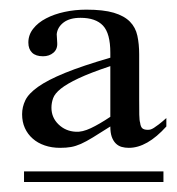

<svg xmlns="http://www.w3.org/2000/svg" viewBox="-20 -689 359 390"><path d="M204.1 -554.7Q163.1 -541 139.4 -529.8Q115.7 -518.6 103.5 -508.8Q91.3 -499 87.9 -489.5Q84.5 -480 84.5 -470.2Q84.5 -450.2 98.9 -436.3Q113.3 -422.4 133.8 -421.4Q147 -420.4 164.6 -428.7Q182.1 -437 204.1 -451.7ZM28.8 -319.3V-340.8H312V-319.3ZM317.9 -432.1Q278.8 -388.7 241.7 -388.7Q233.9 -388.7 227.1 -390.6Q220.2 -392.6 215.1 -397.7Q210 -402.8 207 -411.1Q204.1 -419.4 204.1 -432.1Q182.6 -418.5 168.7 -409.9Q154.8 -401.4 144.3 -396.7Q133.8 -392.1 124.3 -390.4Q114.7 -388.7 102.1 -388.7Q85 -388.7 70.8 -393.6Q56.6 -398.4 46.4 -407.5Q36.1 -416.5 30.5 -429Q24.9 -441.4 24.9 -457Q24.9 -471.7 31.5 -485.4Q38.1 -499 57.4 -512.7Q76.7 -526.4 111.8 -540.8Q147 -555.2 204.1 -571.8V-582Q204.1 -621.1 189.2 -637Q174.3 -652.8 143.6 -652.8Q121.6 -652.8 109.1 -643.3Q96.7 -633.8 95.2 -619.6L96.2 -602.5Q97.2 -589.4 88.6 -582Q80.1 -574.7 67.4 -574.7Q52.7 -574.7 45.2 -582Q37.6 -589.4 37.6 -602.5Q37.6 -618.2 47.4 -630.6Q57.1 -643.1 73.5 -651.6Q89.8 -660.2 111.1 -664.8Q132.3 -669.4 155.3 -669.4Q189.9 -669.4 211.2 -663.1Q232.4 -656.7 243.9 -645Q255.4 -633.3 259 -616.5Q262.7 -599.6 262.7 -578.6V-486.8Q262.7 -468.3 262.9 -456.1Q263.2 -443.8 264.6 -439.9Q265.6 -431.6 269 -428.5Q272.5 -425.3 280.3 -425.3Q283.2 -425.3 285.9 -426Q288.6 -426.8 292.5 -429.2Q296.4 -431.6 302.5 -436.3Q308.6 -440.9 317.9 -449.2Z"/></svg>

Font: Doulos SIL
Style: Regular
Weight: 400
Designer: Walt Agee, Victor Gaultney, Peter Martin, Debbi Hosken
Foundry: SIL International
Version: Version 4.110; 2011; Maintenance release